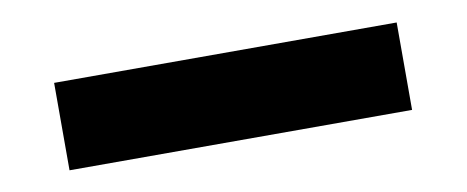

<svg xmlns="http://www.w3.org/2000/svg" viewBox="-30 -79 710 292"><g transform="rotate(-10 325.0 67.5)"><path d="M60 135V0H589V135Z"/></g></svg>

Font: Azeret Mono Thin
Style: Regular
Weight: 100
Designer: Martin Vácha
Foundry: Displaay
Version: Version 1.002